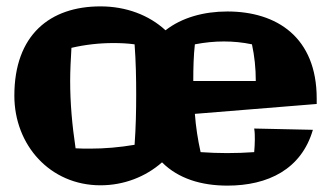

<svg xmlns="http://www.w3.org/2000/svg" viewBox="-20 -555 1031 602"><path d="M973 -246C973 -438 848 -519 693 -519C619 -519 550 -500 499 -460C447 -508 375 -535 295 -535C137 -535 25 -446 25 -255C25 -100 137 26 295 26C369 26 437 -1 488 -46C539 5 611 27 693 27C820 27 925 -24 961 -148L777 -152C779 -140 779 -129 779 -117C779 -104 778 -91 777 -78C748 -76 721 -75 692 -75C665 -75 638 -76 609 -78C600 -118 594 -158 591 -198L973 -229ZM402 -101C355 -93 308 -89 263 -89C247 -89 232 -89 217 -90C206 -164 200 -232 200 -301C200 -335 202 -370 204 -405C247 -415 291 -420 336 -420C358 -420 380 -419 402 -416C406 -362 407 -311 407 -259C407 -208 406 -156 402 -101ZM586 -301C586 -343 587 -380 591 -416C622 -422 652 -425 682 -425C712 -425 742 -422 770 -416C778 -379 782 -341 782 -301H586Z"/></svg>

Font: Galindo
Style: Regular
Weight: 400
Designer: Astigmatic (AOETI)
Foundry: Astigmatic (AOETI)
Version: Version 1.000